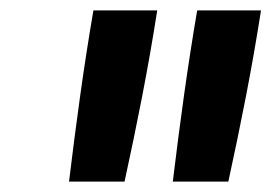

<svg xmlns="http://www.w3.org/2000/svg" viewBox="-20 -792 540 370"><path d="M313 -442Q323 -525 334.5 -607.5Q346 -690 360 -772H483Q470 -689 454 -606.5Q438 -524 420 -442ZM113 -442Q123 -525 134.5 -607.5Q146 -690 160 -772H283Q270 -689 254 -606.5Q238 -524 220 -442Z"/></svg>

Font: Iosevka Gothic
Style: Bold Italic
Weight: 700
Italic angle: -9°
Monospace: yes
Designer: Belleve Invis
Foundry: Belleve Invis
Version: Version 15.5.1; ttfautohint (v1.8.4)